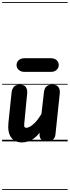

<svg xmlns="http://www.w3.org/2000/svg" viewBox="-25 -1349 666 1832"><path d="M184.5 10Q116.5 10 81.2 -37.8Q46 -85.5 55.5 -179L86 -469.5Q88.5 -495 105 -518Q121.5 -541 162.5 -541Q207 -541 222.2 -517Q237.5 -493 234.5 -460.5L206.5 -169.5Q204 -142.5 209.8 -136Q215.5 -129.5 228 -129.5Q237 -129.5 257.2 -138.8Q277.5 -148 306.5 -176.2Q335.5 -204.5 370.5 -261L394.5 -471Q396.5 -487.5 403 -503.5Q409.5 -519.5 426.2 -530.2Q443 -541 475.5 -541Q517.5 -541 533.2 -517Q549 -493 545.5 -460.5L504 -65Q500.5 -31 478 -15.5Q455.5 0 419.5 0Q382.5 0 366 -20.5Q349.5 -41 353 -74L354 -83Q311 -29.5 267.8 -9.8Q224.5 10 184.5 10ZM184.5 10Q116.5 10 81.2 -37.8Q46 -85.5 55.5 -179L86 -469.5Q88.5 -495 105 -518Q121.5 -541 162.5 -541Q207 -541 222.2 -517Q237.5 -493 234.5 -460.5L206.5 -169.5Q204 -142.5 209.8 -136Q215.5 -129.5 228 -129.5Q237 -129.5 257.2 -138.8Q277.5 -148 306.5 -176.2Q335.5 -204.5 370.5 -261L394.5 -471Q396.5 -487.5 403 -503.5Q409.5 -519.5 426.2 -530.2Q443 -541 475.5 -541Q517.5 -541 533.2 -517Q549 -493 545.5 -460.5L504 -65Q500.5 -31 478 -15.5Q455.5 0 419.5 0Q382.5 0 366 -20.5Q349.5 -41 353 -74L354 -83Q311 -29.5 267.8 -9.8Q224.5 10 184.5 10ZM210 -663Q175 -663 154 -682Q133 -701 133 -728.5Q133 -756.5 154 -775Q175 -793.5 210 -793.5H459.5Q495 -793.5 515.2 -775Q535.5 -756.5 535.5 -728.5Q535.5 -702 515.2 -682.5Q495 -663 459.5 -663ZM-5 455H620.5V463H-5ZM-5 -16H620.5V0H-5ZM-5 -549H620.5V-541H-5ZM-5 -1329H620.5V-1321H-5Z"/></svg>

Font: Edu SA Dotted Guide
Style: Regular
Weight: 400
Designer: Tina and Corey Anderson, Eben Sorkin, Mirko Velimirovic
Foundry: Google for Education
Version: Version 2.000